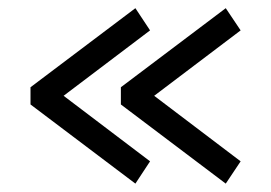

<svg xmlns="http://www.w3.org/2000/svg" viewBox="-20 -526 659 467"><path d="M565.3 -133.6 355 -293 565.3 -452.1 529.1 -506.1 274 -313.8V-271.9L529.1 -79.4ZM345 -133.6 134.7 -293 345 -452.1 309.3 -506.1 54.2 -313.8V-271.9L309.3 -79.4Z"/></svg>

Font: Arad-FD-VF Thin
Style: Regular
Weight: 100
Designer: Mohammad Darvishi
Version: Version 1.010;September 21, 2024;FontCreator 15.0.0.2992 64-